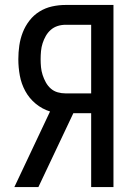

<svg xmlns="http://www.w3.org/2000/svg" viewBox="-20 -755 540 775"><path d="M38 0 182 -305Q150 -315 124 -336.5Q98 -358 82 -387.5Q66 -417 60 -450Q54 -483 54 -516Q54 -544 58 -571.5Q62 -599 72 -624.5Q82 -650 99 -672Q116 -694 139.5 -708.5Q163 -723 190 -729Q217 -735 245 -735H438V0H348V-298H276L135 0ZM245 -378H348V-655H245Q228 -655 212.5 -650Q197 -645 185 -634.5Q173 -624 165 -610Q157 -596 152 -580.5Q147 -565 145.5 -548.5Q144 -532 144 -516Q144 -500 145.5 -484Q147 -468 152 -452.5Q157 -437 165 -422.5Q173 -408 185 -397.5Q197 -387 212.5 -382.5Q228 -378 245 -378Z"/></svg>

Font: Iosevka Bendy Medium
Style: Regular
Weight: 500
Monospace: yes
Designer: Belleve Invis
Foundry: Belleve Invis
Version: Version 30.1.2